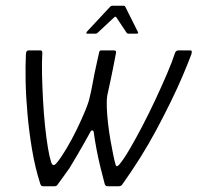

<svg xmlns="http://www.w3.org/2000/svg" viewBox="-20 -647 686 667"><path d="M131 0Q126 0 124 -1.5Q122 -3 120 -8Q102 -64 91.5 -126.5Q81 -189 75.5 -250.5Q70 -312 69 -366Q68 -420 70 -458Q70 -465 72.5 -468.5Q75 -472 80 -472H119Q128 -472 127 -463Q125 -431 126 -388Q127 -345 129.5 -298.5Q132 -252 136.5 -209Q141 -166 146.5 -133.5Q152 -101 157 -86Q163 -64 177 -81Q192 -99 211 -131Q230 -163 247 -198Q264 -233 276.5 -263.5Q289 -294 292 -311Q296 -326 300 -348Q304 -370 308.5 -392.5Q313 -415 317.5 -434Q322 -453 324 -463Q325 -472 332 -472H375Q378 -472 381 -470.5Q384 -469 383 -463Q379 -442 372 -406.5Q365 -371 353 -317Q350 -300 351 -273.5Q352 -247 355.5 -217Q359 -187 364 -158.5Q369 -130 373.5 -108.5Q378 -87 381 -77Q384 -63 395 -76Q410 -94 430.5 -129Q451 -164 474 -208Q497 -252 519 -299Q541 -346 559.5 -389Q578 -432 588 -463Q591 -472 601 -472H641Q645 -472 646 -469Q647 -466 645 -459Q633 -427 615 -384.5Q597 -342 573.5 -294Q550 -246 523 -195.5Q496 -145 466 -97.5Q436 -50 406 -8Q403 -3 399.5 -1.5Q396 0 393 0H355Q350 0 348 -1.5Q346 -3 344 -7Q337 -33 329 -65.5Q321 -98 315 -130Q309 -162 306 -186Q305 -194 300.5 -194Q296 -194 293 -187Q283 -169 271 -147.5Q259 -126 246.5 -105Q234 -84 222 -64Q212 -50 201 -34.5Q190 -19 181 -7Q179 -3 176 -1.5Q173 0 169 0ZM283 -530Q280 -530 280 -532Q280 -534 281 -536L363 -624Q366 -627 370 -627H409Q414 -627 415 -624L459 -536Q461 -534 459.5 -532Q458 -530 455 -530H426Q422 -530 420 -533L384 -587Q381 -591 377 -587L319 -533Q316 -530 312 -530Z"/></svg>

Font: Glory Light
Style: Italic
Weight: 300
Italic angle: -12°
Version: Version 1.011